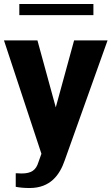

<svg xmlns="http://www.w3.org/2000/svg" viewBox="-29 -731 560 964"><path d="M-9 -528 179 41 164 83C152 123 129 140 79 140C73 140 66 139 58 139H50V207C71 211 93 213 120 213C224 213 271 147 296 74L511 -528H343L251 -192L159 -528ZM68 -655H440V-711H68Z"/></svg>

Font: Aerodynamic
Style: Bd
Weight: 500
Designer: Google
Version: Version 2.000980; 2014